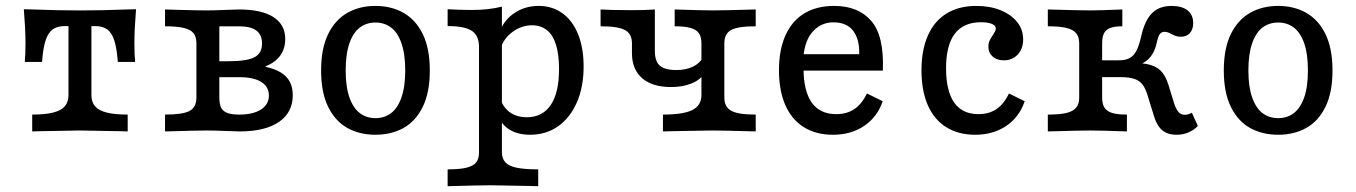

<svg xmlns="http://www.w3.org/2000/svg" viewBox="-20 -447 4613 653"><path d="M212.9 -123.4V-358.2H200Q174.8 -358.2 159.2 -347Q143.6 -335.7 135 -309.4Q126.4 -283.1 123 -236.3H64.3Q66.7 -259.7 66.7 -301.7Q66.7 -325.3 65.1 -355.4Q63.5 -385.5 61.1 -415.6L96.2 -414.7Q174.3 -411.5 251.8 -411.5Q329.6 -411.5 407.6 -414.7L442.7 -415.6Q440.2 -385.5 438.6 -355.4Q437.1 -325.3 437.1 -301.7Q437.1 -259.7 439.5 -236.3H380.7Q377.3 -283.1 368.7 -309.4Q360.2 -335.7 344.6 -347Q329 -358.2 303.8 -358.2H290.9V-123.4Q290.9 -99.9 303.5 -85.4Q316.1 -70.9 343.3 -64.1Q370.6 -57.3 414.3 -57.3V0L386.8 -0.8Q277.7 -3.2 251.9 -3.2Q226 -3.2 117 -0.8L89.5 0V-57.3Q133.2 -57.3 160.4 -64.1Q187.7 -70.9 200.3 -85.4Q212.9 -99.9 212.9 -123.4Z M648 -115.3V-299.5Q648 -322 638.2 -334.1Q628.4 -346.3 605.2 -351.9Q582.1 -357.6 541.3 -357.6V-414.8L596 -413.2Q652.2 -411.6 684.1 -411.6Q706.7 -411.6 744.7 -413.2Q778.4 -414.8 792.7 -414.8Q869.3 -414.8 909.7 -389.1Q950.1 -363.4 950.1 -314Q950.1 -281.7 933.2 -258.1Q916.2 -234.5 883.3 -221.4V-219.7Q915 -212.8 935.4 -200.3Q955.8 -187.8 965.7 -168.7Q975.7 -149.5 975.7 -123.1Q975.7 -64.4 928.6 -32.2Q881.5 0 795 0Q779.9 -0.1 746.1 -1.6Q708.7 -3.2 684.7 -3.2Q654.2 -3.2 541.3 0V-57.3Q601.7 -57.3 624.9 -69.8Q648 -82.3 648 -115.3ZM894.5 -122.2Q894.5 -152.1 868.5 -168.3Q842.4 -184.5 795 -184.5H704.3V-238.7H757Q819.3 -238.7 845.3 -252.3Q871.2 -265.8 871.2 -298.8Q871.2 -328.5 852 -343Q832.7 -357.5 792.9 -357.5H714.9L726 -365.6V-115.3Q726 -92.7 732.2 -80.6Q738.4 -68.4 753.2 -62.8Q768 -57.3 793.8 -57.3Q840.7 -57.3 867.6 -74.5Q894.5 -91.7 894.5 -122.2Z M1072.1 -207.4Q1072.1 -282.1 1096 -331Q1119.9 -379.8 1161.4 -403.3Q1203 -426.9 1256.9 -426.9Q1310.9 -426.9 1352.4 -403.3Q1394 -379.8 1417.9 -331Q1441.8 -282.1 1441.8 -207.4Q1441.8 -132.6 1417.9 -83.8Q1394 -34.9 1352.4 -11.8Q1310.9 11.3 1256.9 11.3Q1203 11.3 1161.4 -11.8Q1119.9 -34.9 1096 -83.8Q1072.1 -132.6 1072.1 -207.4ZM1358.2 -207.4Q1358.2 -263.3 1345.3 -300Q1332.5 -336.6 1309.9 -353.5Q1287.3 -370.4 1256.9 -370.4Q1226.6 -370.4 1204 -353.5Q1181.4 -336.6 1168.5 -300Q1155.7 -263.3 1155.7 -207.4Q1155.7 -151.7 1168.5 -115.4Q1181.4 -79.1 1204 -62.1Q1226.6 -45.2 1256.9 -45.2Q1287.3 -45.2 1309.9 -62.1Q1332.5 -79.1 1345.3 -115.4Q1358.2 -151.7 1358.2 -207.4Z M1609.1 71V-287.3Q1609.1 -326 1584.7 -342.1Q1560.4 -358.3 1502.4 -358.3V-415.6Q1543.7 -413.1 1584.5 -413.1Q1642.4 -413.1 1687 -424.4V70.4Q1687 92.3 1698.6 104.9Q1710.1 117.6 1736.7 123.3Q1763.2 129 1810.5 129V186.3L1783.7 185.5Q1674.4 183.1 1648 183.1Q1614.8 183.1 1502.4 186.3V129Q1543.2 129 1566.3 123.4Q1589.5 117.7 1599.3 105.6Q1609.1 93.5 1609.1 71ZM1677.2 -48.4 1685.6 -99.9Q1698.2 -74.1 1720 -61.1Q1741.8 -48.2 1771.3 -48.2Q1824.9 -48.2 1853.1 -89.9Q1881.3 -131.6 1881.3 -212.2Q1881.3 -261.2 1871.1 -294.4Q1861 -327.6 1840.2 -344.3Q1819.5 -361 1789.6 -361Q1753.9 -361 1723.5 -338.8Q1693.1 -316.5 1681.5 -280.7L1675.9 -324.2Q1685.9 -370.2 1723.6 -398.5Q1761.3 -426.9 1812.2 -426.9Q1858.3 -426.9 1893 -401.8Q1927.7 -376.7 1946.3 -330.1Q1964.9 -283.6 1964.9 -221.1Q1964.9 -151.5 1942 -98.9Q1919.1 -46.3 1878 -17.5Q1836.8 11.3 1783.1 11.3Q1743.6 11.3 1716.1 -4.2Q1688.6 -19.6 1677.2 -48.4Z M2365.6 -123.4V-299.5Q2365.6 -321.3 2357.1 -333.8Q2348.6 -346.3 2329 -351.9Q2309.3 -357.6 2274.6 -357.6V-414.8Q2370.6 -411.6 2406.2 -411.6Q2438.3 -411.6 2550.2 -414.8V-357.6Q2489.8 -357.6 2466.7 -345.1Q2443.5 -332.6 2443.5 -299.5V-115.3Q2443.5 -83.1 2467.1 -70.2Q2490.6 -57.3 2550.2 -57.3V0Q2438 -3.2 2402.1 -3.2Q2377 -3.2 2263.6 -0.8L2234.7 0V-57.3Q2304.3 -57.3 2334.9 -72.9Q2365.6 -88.5 2365.6 -123.4ZM2129.3 -266.3V-299.5Q2129.3 -331.8 2105.7 -344.7Q2082.2 -357.6 2022.6 -357.6V-414.8Q2042.1 -414 2060.8 -413.2L2126.4 -412.4Q2177.3 -412.4 2207.2 -414.8V-274.2Q2207.2 -250.6 2214.3 -236.4Q2221.4 -222.2 2237.5 -215.5Q2253.6 -208.8 2280.1 -208.8Q2312 -208.8 2335.7 -219.8Q2359.3 -230.9 2369.6 -250.1V-190.4Q2357.6 -172.7 2328.6 -161.8Q2299.7 -151 2262.5 -151Q2198.5 -151 2163.9 -181.1Q2129.3 -211.2 2129.3 -266.3Z M2629.3 -208.1Q2629.3 -277.4 2651.4 -326.7Q2673.4 -375.9 2715.4 -401.4Q2757.4 -426.9 2816.9 -426.9Q2899.4 -426.9 2943.4 -375.6Q2987.4 -324.3 2982.6 -206.9H2682.1L2681.2 -262.6H2902.2Q2903.9 -311.8 2882.3 -341.4Q2860.8 -371 2813.7 -371Q2773.5 -371 2745 -340.4Q2716.5 -309.8 2712 -249.2L2714.5 -245.8Q2712.9 -230.3 2712.9 -214.2Q2712.9 -137.5 2740.8 -98.1Q2768.7 -58.8 2824 -58.8Q2859.9 -58.8 2885.4 -75.8Q2910.9 -92.8 2928.7 -129.1L2982.1 -102.7Q2963.8 -49 2919.2 -18.9Q2874.7 11.3 2812.8 11.3Q2755.2 11.3 2713.8 -14.5Q2672.4 -40.4 2650.9 -89.6Q2629.3 -138.8 2629.3 -208.1Z M3114 -207.9Q3114 -277.4 3136 -326.6Q3157.9 -375.9 3199.7 -401.4Q3241.5 -426.9 3300.7 -426.9Q3346.7 -426.9 3382.8 -412.3Q3418.9 -397.7 3439.4 -372.1Q3459.8 -346.5 3459.8 -313.2Q3459.8 -281.4 3441.4 -261.6Q3423.1 -241.8 3394.1 -241.8Q3370.6 -241.8 3356.1 -254.6Q3341.5 -267.5 3341.5 -288.4Q3341.5 -299.8 3345.7 -308.8Q3349.8 -317.9 3357.3 -328.5Q3361 -334 3363.9 -339.8Q3366.8 -345.5 3366.8 -349.9Q3366.8 -360.2 3353.3 -365.8Q3339.8 -371.4 3316.5 -371.4Q3257 -371.4 3227.3 -332.3Q3197.6 -293.2 3197.6 -215.2Q3197.6 -137.6 3225.2 -98.2Q3252.8 -58.8 3307.8 -58.8Q3343.3 -58.8 3368.7 -75.8Q3394.1 -92.8 3411.6 -129.1L3465 -102.7Q3446.9 -49 3402.5 -18.9Q3358.1 11.3 3296.6 11.3Q3239.3 11.3 3198.1 -14.5Q3156.9 -40.4 3135.4 -89.6Q3114 -138.8 3114 -207.9Z M3903.9 -55 3884.7 -117Q3877.5 -143.3 3866.8 -158Q3856.2 -172.7 3838.1 -178.7Q3820.1 -184.7 3790.2 -184.7H3716.5V-241.9H3785.7Q3808.1 -241.9 3821.9 -249.5Q3835.8 -257 3844.9 -274.2Q3854.1 -291.5 3861.3 -323.7Q3869.5 -360.6 3883.4 -383.3Q3897.2 -406 3917.1 -416.4Q3937 -426.9 3964.7 -426.9Q4000 -426.9 4019.1 -411.6Q4038.1 -396.4 4038.1 -368.5Q4038.1 -347 4026.8 -334.5Q4015.5 -322 3996.3 -322Q3986.9 -322 3979.6 -324.4Q3972.4 -326.7 3964.1 -331.2Q3958.5 -334.5 3952.6 -336.7Q3946.6 -338.8 3940.2 -338.8Q3930.7 -338.8 3924.7 -331.3Q3918.7 -323.9 3913.8 -300.2Q3905.2 -263 3883.2 -243.7Q3861.3 -224.4 3820.1 -216.9L3797.1 -231.2Q3848.1 -235 3878.6 -229.6Q3909.1 -224.1 3926.6 -207.4Q3944.1 -190.7 3953.9 -158.4L3973 -96.4Q3979.4 -76.4 3987.7 -66.5Q3996 -56.6 4009.3 -56.6Q4021 -56.6 4033.6 -63.6L4054 -18.5Q4038.5 -3.2 4020.7 4Q4003 11.3 3981.5 11.3Q3960.6 11.3 3945.8 4.3Q3931 -2.7 3920.8 -17.2Q3910.7 -31.7 3903.9 -55ZM3650.4 -115.3V-299.5Q3650.4 -321.3 3640.2 -333.8Q3630 -346.3 3607.3 -351.9Q3584.5 -357.6 3543.7 -357.6V-414.8Q3656.6 -411.6 3688.2 -411.6Q3718.1 -411.6 3797.1 -414.8V-357.6Q3770.8 -357.6 3756 -351.9Q3741.2 -346.3 3734.8 -333.8Q3728.4 -321.3 3728.4 -299.5V-115.3Q3728.4 -93.5 3736.3 -81Q3744.3 -68.5 3762.2 -62.9Q3780.1 -57.3 3812.7 -57.3V0Q3722.9 -3.2 3687.7 -3.2Q3656 -3.2 3543.7 0V-57.3Q3584.5 -57.3 3607.3 -62.9Q3630 -68.5 3640.2 -81Q3650.4 -93.5 3650.4 -115.3Z M4142.2 -207.4Q4142.2 -282.1 4166.1 -331Q4190.1 -379.8 4231.6 -403.3Q4273.1 -426.9 4327.1 -426.9Q4381 -426.9 4422.6 -403.3Q4464.1 -379.8 4488 -331Q4511.9 -282.1 4511.9 -207.4Q4511.9 -132.6 4488 -83.8Q4464.1 -34.9 4422.6 -11.8Q4381 11.3 4327.1 11.3Q4273.1 11.3 4231.6 -11.8Q4190.1 -34.9 4166.1 -83.8Q4142.2 -132.6 4142.2 -207.4ZM4428.3 -207.4Q4428.3 -263.3 4415.5 -300Q4402.6 -336.6 4380 -353.5Q4357.5 -370.4 4327.1 -370.4Q4296.7 -370.4 4274.1 -353.5Q4251.6 -336.6 4238.7 -300Q4225.8 -263.3 4225.8 -207.4Q4225.8 -151.7 4238.7 -115.4Q4251.6 -79.1 4274.1 -62.1Q4296.7 -45.2 4327.1 -45.2Q4357.5 -45.2 4380 -62.1Q4402.6 -79.1 4415.5 -115.4Q4428.3 -151.7 4428.3 -207.4Z"/></svg>

Font: Playfair Micro SmCond SmLight
Style: Regular
Weight: 360
Width: 4
Designer: Claus Eggers Sørensen
Foundry: Claus Eggers Sørensen
Version: Version 2.100;Glyphs 3.2 (3219)